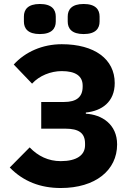

<svg xmlns="http://www.w3.org/2000/svg" viewBox="-20 -932 648 964"><path d="M180 -761C240 -761 260 -789 260 -824V-849C260 -884 240 -912 180 -912C120 -912 100 -884 100 -849V-824C100 -789 120 -761 180 -761ZM400 -761C460 -761 480 -789 480 -824V-849C480 -884 460 -912 400 -912C340 -912 320 -884 320 -849V-824C320 -789 340 -761 400 -761ZM285 12C459 12 568 -77 568 -207C568 -308 491 -357 411 -361V-367C491 -375 556 -420 556 -515C556 -635 455 -710 290 -710C194 -710 107 -672 49 -608L141 -512C177 -552 235 -575 290 -575C360 -575 395 -550 395 -502V-497C395 -445 364 -420 302 -420H187V-286H308C376 -286 407 -264 407 -211V-203C407 -153 365 -123 285 -123C223 -123 171 -148 129 -192L29 -91C97 -21 183 12 285 12Z"/></svg>

Font: Braiins Sans
Style: Bold
Weight: 700
Designer: Mike Abbink, Paul van der Laan, Pieter van Rosmalen, Jiri Chlebus, Lubos Buracinsky
Foundry: Bold Monday, Sudetype
Version: Version 1.000;hotconv 1.0.109;makeotfexe 2.5.65596